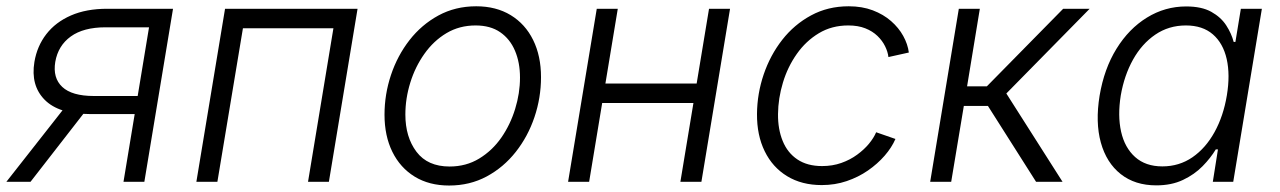

<svg xmlns="http://www.w3.org/2000/svg" viewBox="-41 -570 4013 602"><path d="M411.6 0H346.2L426.3 -484.4H290Q220.7 -484.4 180.9 -455.6Q141.1 -426.8 132.3 -376Q124 -325.7 154.3 -297.4Q184.6 -269 253.4 -269H418.9L409.7 -212.4H240.2Q143.1 -212.4 98.9 -257.3Q54.7 -302.2 66.9 -376Q75.2 -425.3 104.2 -462.9Q133.3 -500.5 181.4 -521.5Q229.5 -542.5 294.9 -542.5H501.5ZM54.7 0H-21L171.9 -245.6H245.6Z M1080.1 -542.5 990.2 0H924.8L1004.4 -481.4H720.7L640.6 0H574.7L664.6 -542.5Z M1367.2 11.7Q1304.7 11.7 1259.3 -16.1Q1213.9 -43.9 1189.2 -94Q1164.6 -144 1164.6 -210.4Q1164.6 -273.9 1184.8 -334.7Q1205.1 -395.5 1242.9 -444.1Q1280.8 -492.7 1333.7 -521.5Q1386.7 -550.3 1452.1 -550.3Q1514.6 -550.3 1560.3 -522.5Q1606 -494.6 1630.6 -444.6Q1655.3 -394.5 1655.3 -328.1Q1655.3 -263.7 1634.8 -202.9Q1614.3 -142.1 1576.2 -93.8Q1538.1 -45.4 1485.1 -16.8Q1432.1 11.7 1367.2 11.7ZM1368.7 -47.9Q1420.4 -47.9 1461.4 -72.8Q1502.4 -97.7 1530.8 -138.4Q1559.1 -179.2 1574.2 -228.5Q1589.4 -277.8 1589.4 -326.7Q1589.4 -374 1573.7 -410.9Q1558.1 -447.8 1527.3 -469Q1496.6 -490.2 1450.2 -490.2Q1399.4 -490.2 1358.9 -466.1Q1318.4 -441.9 1289.6 -401.1Q1260.7 -360.4 1245.4 -310.8Q1230 -261.2 1230 -210.9Q1230 -140.1 1264.9 -94Q1299.8 -47.9 1368.7 -47.9Z M2160.6 -308.1 2149.9 -247.1H1830.1L1840.8 -308.1ZM1896 -542.5 1806.2 0H1740.2L1830.1 -542.5ZM2248 -542.5 2158.2 0H2092.3L2182.1 -542.5Z M2535.6 10.3Q2472.7 10.3 2427 -17.6Q2381.3 -45.4 2356.7 -95.7Q2332 -146 2332.5 -212.9Q2333 -276.4 2353.5 -336.7Q2374 -397 2411.6 -445.1Q2449.2 -493.2 2502 -521.7Q2554.7 -550.3 2620.1 -550.3Q2662.1 -550.3 2695.6 -537.6Q2729 -524.9 2752.9 -503.9Q2776.9 -482.9 2791 -457.3Q2805.2 -431.6 2808.6 -405.3L2744.6 -391.1Q2742.7 -407.7 2734.1 -425Q2725.6 -442.4 2710.2 -457.3Q2694.8 -472.2 2672.1 -481.2Q2649.4 -490.2 2618.7 -490.2Q2566.9 -490.2 2526.4 -465.8Q2485.8 -441.4 2457.3 -400.9Q2428.7 -360.4 2413.8 -311Q2398.9 -261.7 2398.4 -212.4Q2397.9 -165 2413.1 -127.9Q2428.2 -90.8 2459.2 -70.1Q2490.2 -49.3 2536.6 -49.3Q2569.3 -49.3 2596.9 -59.1Q2624.5 -68.8 2646.5 -85Q2668.5 -101.1 2683.6 -119.4Q2698.7 -137.7 2706.1 -155.3L2766.6 -134.3Q2754.9 -107.4 2732.7 -81.8Q2710.4 -56.2 2680.4 -35.4Q2650.4 -14.6 2613.8 -2.2Q2577.1 10.3 2535.6 10.3Z M2875.5 0 2965.3 -542.5H3031.2L2991.2 -299.3H3053.2L3292.5 -542.5H3375.5L3114.3 -276.9L3290.5 0H3207.5L3056.6 -237.8H2981L2941.4 0Z M3584.5 11.2Q3517.6 11.2 3472.9 -24.2Q3428.2 -59.6 3410.6 -123Q3393.1 -186.5 3406.7 -270Q3420.9 -354.5 3459.7 -417.2Q3498.5 -480 3555.2 -514.9Q3611.8 -549.8 3678.2 -549.8Q3726.6 -549.8 3756.8 -533Q3787.1 -516.1 3803.7 -490.5Q3820.3 -464.8 3827.1 -438.5H3832.5L3849.6 -542.5H3915.5L3825.7 0H3761.7L3777.8 -101.6H3771Q3754.9 -74.7 3729.5 -48.8Q3704.1 -22.9 3668.2 -5.9Q3632.3 11.2 3584.5 11.2ZM3603.5 -48.3Q3656.2 -48.3 3697.8 -76.9Q3739.3 -105.5 3767.1 -155.8Q3794.9 -206.1 3805.7 -271Q3816.4 -335.4 3805.2 -385Q3793.9 -434.6 3761.7 -462.4Q3729.5 -490.2 3677.2 -490.2Q3623.5 -490.2 3581.3 -461.4Q3539.1 -432.6 3511.5 -383.1Q3483.9 -333.5 3473.1 -271Q3462.9 -207.5 3474.1 -157.2Q3485.4 -106.9 3518.1 -77.6Q3550.8 -48.3 3603.5 -48.3Z"/></svg>

Font: Inter 16pt Light
Style: Italic
Weight: 300
Italic angle: -9.3988°
Version: Version 4.001;git-66647c0bb